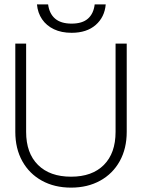

<svg xmlns="http://www.w3.org/2000/svg" viewBox="-20 -850 648 878"><path d="M463.5 -830H413Q408 -787.5 382.2 -764.8Q356.5 -742 307.5 -742Q258.5 -742 232 -764.8Q205.5 -787.5 200 -830H149Q152.5 -791 172.5 -761.8Q192.5 -732.5 226.8 -716.2Q261 -700 307.5 -700Q376.5 -700 417.5 -735.8Q458.5 -771.5 463.5 -830ZM50 -650.5V-247Q50 -170.5 82 -113Q114 -55.5 171.5 -23.8Q229 8 305 8Q380.5 8 438 -23.8Q495.5 -55.5 527.5 -113Q559.5 -170.5 559.5 -247V-650.5H508.5V-247Q508.5 -149.5 455 -95.8Q401.5 -42 305 -42Q208 -42 153.8 -95.8Q99.5 -149.5 99.5 -247V-650.5Z"/></svg>

Font: Overused Grotesk Light
Style: Regular
Weight: 300
Designer: RandomMaerks
Version: Version 0.005